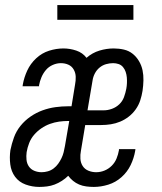

<svg xmlns="http://www.w3.org/2000/svg" viewBox="-20 -729 640 757"><path d="M135 8Q107 8 81 -1.5Q55 -11 39.5 -32Q24 -53 20.5 -81Q17 -109 21 -137Q26 -162 35 -187Q44 -212 61 -233Q78 -254 100.5 -269.5Q123 -285 148 -294Q173 -303 198.5 -306.5Q224 -310 249 -310H262L276 -396Q279 -411 278.5 -426.5Q278 -442 270.5 -455Q263 -468 249.5 -474Q236 -480 220 -480Q204 -480 188 -473Q172 -466 161 -453Q150 -440 143.5 -424.5Q137 -409 134 -393Q134 -392 134 -391Q134 -390 134 -389H69Q69 -390 69.5 -392Q70 -394 70 -396Q75 -424 87.5 -451Q100 -478 122.5 -499Q145 -520 173.5 -529Q202 -538 230 -538Q256 -538 281 -529.5Q306 -521 321 -501Q344 -521 372 -529.5Q400 -538 428 -538Q449 -538 468.5 -533.5Q488 -529 503 -517Q518 -505 528 -488Q538 -471 542 -452Q546 -433 545.5 -412Q545 -391 542 -371Q539 -352 533 -333.5Q527 -315 515.5 -298.5Q504 -282 488 -269.5Q472 -257 454 -249.5Q436 -242 417 -239Q398 -236 379 -236H316L299 -134Q296 -119 297 -103Q298 -87 306 -74.5Q314 -62 328.5 -56Q343 -50 359 -50Q376 -50 392 -56.5Q408 -63 420.5 -75.5Q433 -88 439.5 -104Q446 -120 449 -137Q449 -138 449 -139Q449 -140 449 -141H514Q514 -140 513.5 -138Q513 -136 513 -134Q508 -105 495 -78Q482 -51 459 -30.5Q436 -10 407 -1Q378 8 350 8Q335 8 320 6Q305 4 292 -1.5Q279 -7 268 -16Q257 -25 249 -36Q238 -25 224 -16Q210 -7 195.5 -1.5Q181 4 165.5 6Q150 8 135 8ZM325 -294H389Q405 -294 421.5 -300Q438 -306 450.5 -318Q463 -330 469 -346.5Q475 -363 478 -379Q480 -390 480.5 -401.5Q481 -413 480 -424Q479 -435 475.5 -445.5Q472 -456 465 -464.5Q458 -473 447.5 -476.5Q437 -480 426 -480Q412 -480 398 -476Q384 -472 372.5 -462.5Q361 -453 354 -439.5Q347 -426 345 -412ZM144 -50Q156 -50 168.5 -53.5Q181 -57 191.5 -65Q202 -73 209.5 -83.5Q217 -94 222.5 -105.5Q228 -117 231 -129Q234 -141 236 -153L253 -252H249Q231 -252 213 -249.5Q195 -247 177 -240.5Q159 -234 143 -223Q127 -212 114.5 -197.5Q102 -183 95 -165Q88 -147 85 -129Q83 -114 84.5 -99Q86 -84 94 -72.5Q102 -61 115.5 -55.5Q129 -50 144 -50ZM206 -651V-709H506V-651Z"/></svg>

Font: Iosevka Curly Light Extended
Style: Italic
Weight: 300
Width: 7
Italic angle: -9°
Monospace: yes
Designer: Belleve Invis
Foundry: Belleve Invis
Version: Version 11.1.0; ttfautohint (v1.8.3)